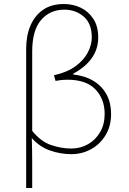

<svg xmlns="http://www.w3.org/2000/svg" viewBox="-20 -754 640 954"><path d="M110 180V-512Q110 -576 131 -626Q152 -676 193.5 -705Q235 -734 298 -734Q343 -734 381.5 -715.5Q420 -697 444 -660Q468 -623 468 -568Q468 -511 436.5 -466Q405 -421 344 -388V-384Q404 -377 446 -351Q488 -325 510 -283.5Q532 -242 532 -188Q532 -128 505 -83Q478 -38 433 -13Q388 12 334 12Q281 12 229 -6Q177 -24 138 -68Q140 -5 140 55Q140 115 140 180ZM334 -16Q380 -16 417.5 -37.5Q455 -59 477.5 -97.5Q500 -136 500 -188Q500 -262 454 -310Q408 -358 314 -358Q286 -358 256 -352L248 -380Q315 -395 356.5 -426Q398 -457 417 -494.5Q436 -532 436 -568Q436 -637 396 -671.5Q356 -706 300 -706Q228 -706 184 -654.5Q140 -603 140 -498Q140 -399 140 -301Q140 -203 140 -104Q182 -51 233.5 -33.5Q285 -16 334 -16Z"/></svg>

Font: Source Code Pro ExtraLight
Style: Regular
Weight: 200
Monospace: yes
Designer: Paul D. Hunt, Teo Tuominen
Foundry: Adobe
Version: Version 1.026;hotconv 1.1.0;makeotfexe 2.6.0